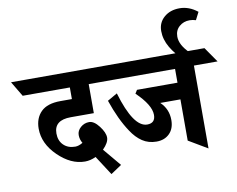

<svg xmlns="http://www.w3.org/2000/svg" viewBox="-184 -1108 1609 1303"><g transform="rotate(-10 620.5 -457.0)"><path d="M435 -371H276Q161 -371 161 -279Q161 -229 191.5 -199Q222 -169 272 -169Q296 -169 324 -186Q308 -212 308 -242Q308 -272 333.5 -294.5Q359 -317 392.5 -317Q426 -317 460.5 -272Q495 -227 495 -192.5Q495 -158 453 -116L556 7L481 57L395 -76Q357 -58 320 -58Q223 -58 135.5 -143.5Q48 -229 48 -332Q48 -404 91.5 -447.5Q135 -491 226 -491H305V-571H-20L-82 -675H555L617 -571H435Z M1030 -361H891Q945 -310 945 -234Q945 -175 911 -141Q877 -107 821.5 -107Q766 -107 724 -135Q682 -163 649 -214Q590 -302 544 -437L612 -476Q684 -232 779 -232Q835 -232 835 -289Q835 -357 736 -452L751 -476H1030V-571H515L443 -675H1251L1323 -571H1160V0L1030 -77Z M1184 -879Q1142 -879 1112.5 -853Q1083 -827 1083 -784Q1083 -726 1147 -664L1087 -641Q1047 -671 1014.5 -726.5Q982 -782 982 -840Q982 -898 1024 -934.5Q1066 -971 1131 -971Q1196 -971 1254 -925L1227 -872Q1206 -879 1184 -879Z"/></g></svg>

Font: Halant
Style: Bold
Weight: 700
Designer: Hitesh Malaviya (Devanagari), Satya Rajpurohit (Latin)
Foundry: Indian Type Foundry
Version: Version 1.101;PS 1.0;hotconv 1.0.78;makeotf.lib2.5.61930; tt